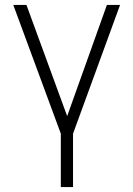

<svg xmlns="http://www.w3.org/2000/svg" viewBox="-20 -550 534 769"><path d="M85.9 -530.3 249 -85 408.2 -530.3H460.9L272.5 -14.6V199.2H223.6V-14.6L33.2 -530.3Z"/></svg>

Font: Pretendard GOV ExtraLight
Style: Regular
Weight: 200
Designer: Base glyphs from Inter by Rasmus Andersson; Hangeul glyphs from Noto Sans CJK(Source Han Sans) by Jang Soo-young and Kan
Foundry: Kil Hyung-jin
Version: Version 1.309